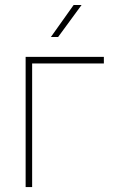

<svg xmlns="http://www.w3.org/2000/svg" viewBox="-20 -759 463 779"><path d="M401.4 -528.3C401.4 -528.3 84 -528.3 84 -528.3C84 -528.3 84 0 84 0C84 0 110.4 0 110.4 0C110.4 0 110.4 -501.5 110.4 -501.5C110.4 -501.5 401.4 -501.5 401.4 -501.5C401.4 -501.5 401.4 -528.3 401.4 -528.3ZM186.5 -608.9C186.5 -608.9 215.8 -608.9 215.8 -608.9C215.8 -608.9 311 -738.8 311 -738.8C311 -738.8 278.8 -738.8 278.8 -738.8C278.8 -738.8 186.5 -608.9 186.5 -608.9Z"/></svg>

Font: WOX
Style: Regular
Weight: 500
Designer: Google
Foundry: ""
Version: ""